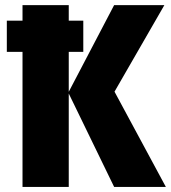

<svg xmlns="http://www.w3.org/2000/svg" viewBox="-20 -734 671 754"><path d="M6.8 -530.3V-652.8H307.1V-530.3ZM631.3 0H428.2L250 -366.7V0H68.4V-713.9H250V-373.5L428.2 -713.9H625.5L429.7 -374Z"/></svg>

Font: Open Sans SemiCondensed ExtraBold
Style: Regular
Weight: 800
Width: 4
Designer: Monotype Design Team
Foundry: Monotype Imaging Inc.
Version: Version 3.000